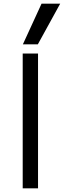

<svg xmlns="http://www.w3.org/2000/svg" viewBox="-20 -1020 346 1040"><path d="M103 0V-730H186V0ZM185 -780H104L205 -1000H306Z"/></svg>

Font: M PLUS 2
Style: Regular
Weight: 400
Designer: Coji Morishita
Foundry: UNDERFOREST DESIGN
Version: Version 1.001